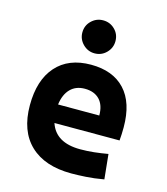

<svg xmlns="http://www.w3.org/2000/svg" viewBox="-113 -838 812 936"><g transform="rotate(15 293.0 -370.5)"><path d="M334 9.8Q199.7 9.8 126.5 -59.8Q53.2 -129.4 53.2 -259.8Q53.2 -386.7 115.5 -457Q177.7 -527.3 291 -527.3Q401.9 -527.3 462.4 -462.4Q522.9 -397.5 522.9 -273.4Q522.9 -238.3 520 -206.5H191.4Q221.7 -115.2 345.7 -115.2Q380.9 -115.2 415 -118.9Q449.2 -122.6 484.9 -128.9L497.6 -3.9Q447.8 4.9 406.7 7.3Q365.7 9.8 334 9.8ZM185.1 -298.3H393.1Q393.1 -350.6 366.5 -378.4Q339.8 -406.2 292 -406.2Q247.1 -406.2 219.5 -378.2Q191.9 -350.1 185.1 -298.3ZM292 -585Q257.8 -585 233.2 -609.6Q208.5 -634.3 208.5 -668.5Q208.5 -703.6 233.2 -727.5Q257.8 -751.5 292 -751.5Q326.7 -751.5 351.1 -727.5Q375.5 -703.6 375.5 -668.5Q375.5 -634.3 351.1 -609.6Q326.7 -585 292 -585Z"/></g></svg>

Font: Cascadia Code PL
Style: Bold
Weight: 700
Monospace: yes
Designer: Aaron Bell
Foundry: Saja Typeworks
Version: Version 2404.023; ttfautohint (v1.8.4)